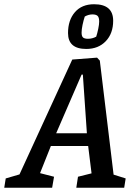

<svg xmlns="http://www.w3.org/2000/svg" viewBox="-63 -886 647 906"><path d="M530 -44 523 0H297L305 -52L369 -68L353 -197H177L126 -69L192 -52L183 0H-43L-36 -44L29 -63L278 -605L395 -614L408 -600L473 -62ZM202 -257H347L328 -534H322ZM258 -730Q258 -791 290.5 -828.5Q323 -866 381 -866Q471 -866 471 -788Q471 -728 436 -691.5Q401 -655 344 -655Q258 -655 258 -730ZM391 -713Q396 -728 400.5 -749.5Q405 -771 405 -784Q405 -804 397.5 -811Q390 -818 373 -818Q355 -818 337 -808Q331 -790 326.5 -768.5Q322 -747 322 -732Q322 -715 329 -709Q336 -703 352 -703Q373 -703 391 -713Z"/></svg>

Font: Grenze Medium
Style: Italic
Weight: 500
Italic angle: -10°
Designer: Renata Polastri
Foundry: Omnibus-Type
Version: Version 1.002; ttfautohint (v1.8)